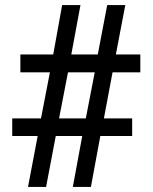

<svg xmlns="http://www.w3.org/2000/svg" viewBox="-20 -734 599 754"><path d="M90 0 128 -200H28V-269H141L176 -450H60V-520H189L224 -714H296L260 -520H364L401 -714H472L435 -520H531V-450H422L388 -269H499V-200H374L337 0H266L303 -200H199L161 0ZM212 -269H317L352 -450H247Z"/></svg>

Font: Noto Serif Yezidi
Style: Bold
Weight: 700
Designer: Dalton Maag Ltd
Foundry: Dalton Maag Ltd
Version: Version 1.001; ttfautohint (v1.8.4.7-5d5b)